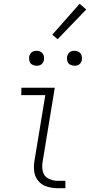

<svg xmlns="http://www.w3.org/2000/svg" viewBox="-20 -993 475 1013"><path d="M284 0H325V-39H284Q258 -39 235 -51Q212 -63 206 -88Q200 -113 205 -140L269 -530H93L92 -491H219L162 -146Q157 -117 160.5 -88.5Q164 -60 182 -38.5Q200 -17 227.5 -8.5Q255 0 284 0ZM373 -646Q382 -646 390.5 -649Q399 -652 404.5 -659.5Q410 -667 412 -676Q414 -688 410.5 -700Q407 -712 396.5 -718.5Q386 -725 373 -725Q364 -725 355.5 -722Q347 -719 341.5 -711Q336 -703 334 -695Q332 -682 335.5 -670Q339 -658 350 -652Q361 -646 373 -646ZM173 -646Q182 -646 190.5 -649Q199 -652 204.5 -659.5Q210 -667 212 -676Q214 -688 210.5 -700Q207 -712 196.5 -718.5Q186 -725 173 -725Q164 -725 155.5 -722Q147 -719 141.5 -711Q136 -703 134 -695Q132 -682 135.5 -670Q139 -658 150 -652Q161 -646 173 -646ZM284 -786 435 -943 400 -973 256 -810Z"/></svg>

Font: Iosevka Sparkle Extralight
Style: Italic
Weight: 200
Italic angle: -9°
Designer: Belleve Invis
Foundry: Belleve Invis
Version: Version 4.5.0; ttfautohint (v1.8.3)